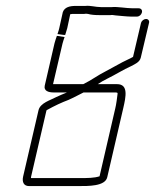

<svg xmlns="http://www.w3.org/2000/svg" viewBox="-20 -630 523 648"><path d="M251 -29H85C84 -31 85 -33 85 -34L137 -258C138 -258 138 -258 139 -259C149 -265 166 -273 176 -278L194 -286C217 -294 240 -307 262 -318H368C371 -318 373 -318 376 -317C376 -316 376 -316 377 -315C376 -305 372 -275 369 -264L316 -35C298 -29 274 -29 251 -29ZM161 -318H206C194 -313 179 -307 169 -302C151 -292 116 -283 110 -258L58 -34C54 -16 60 -2 78 -2H244C278 -2 335 -1 342 -32L396 -265C405 -304 414 -346 375 -346H310L326 -356L343 -365C368 -377 396 -395 423 -407C436 -414 451 -420 455 -435L483 -553C485 -560 480 -566 473 -566C466 -566 458 -560 456 -553L429 -438C415 -430 410 -429 393 -420C371 -408 358 -401 336 -389C310 -376 288 -359 261 -346H159L191 -483C193 -490 195 -497 198 -505L172 -509C169 -500 166 -492 164 -484L131 -341C127 -323 144 -318 161 -318ZM459 -588C461 -596 456 -602 448 -602H428C406 -602 377 -608 357 -606H321C302 -606 285 -612 268 -610H235C216 -610 198 -606 192 -589L180 -535C179 -530 177 -524 174 -515C176 -515 200 -511 200 -512L207 -535L217 -582C221 -583 226 -583 229 -583H264C268 -584 272 -584 277 -583C287 -580 301 -579 315 -579H353C358 -580 363 -579 370 -578C382 -577 410 -574 422 -574H442C450 -574 457 -580 459 -588Z"/></svg>

Font: Electronic
Style: LtIt
Weight: 300
Version: Version 1.011